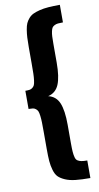

<svg xmlns="http://www.w3.org/2000/svg" viewBox="-109 -871 576 1114"><g transform="rotate(-10 179.0 -314.5)"><path d="M329.1 195.8Q277.3 195.8 242.2 191.9Q207 188 181.9 177Q156.7 166 142.8 152.1Q128.9 138.2 121.1 111.6Q113.3 85 111.1 57.6Q108.9 30.3 108.9 -15.1V-112.8Q108.9 -149.9 108.4 -170.7Q107.9 -191.4 105.5 -210.4Q103 -229.5 99.4 -237.5Q95.7 -245.6 87.9 -252Q80.1 -258.3 70.6 -259.8Q61 -261.2 45.4 -261.2V-368.2Q61 -368.2 70.6 -369.6Q80.1 -371.1 87.9 -377.4Q95.7 -383.8 99.4 -391.8Q103 -399.9 105.5 -418.7Q107.9 -437.5 108.4 -458.5Q108.9 -479.5 108.9 -516.1V-613.8Q108.9 -647.5 110.1 -670.2Q111.3 -692.9 115 -715.8Q118.7 -738.8 125 -752.9Q131.3 -767.1 143.1 -780.5Q154.8 -793.9 170.4 -801.3Q186 -808.6 209.2 -814.5Q232.4 -820.3 261.5 -822.5Q290.5 -824.7 329.1 -824.7V-721.2Q310.5 -721.2 299.3 -720Q288.1 -718.8 278.8 -713.9Q269.5 -709 265.1 -702.4Q260.7 -695.8 257.6 -681.6Q254.4 -667.5 253.7 -651.1Q252.9 -634.8 252.9 -607.4V-498Q252.9 -413.1 234.4 -369.1Q215.8 -325.2 170.4 -314.5Q215.8 -304.2 234.4 -260.3Q252.9 -216.3 252.9 -131.3V-22Q252.9 10.7 254.4 29.1Q255.9 47.4 259.8 61.5Q263.7 75.7 272.9 81.5Q282.2 87.4 294.7 89.8Q307.1 92.3 329.1 92.3Z"/></g></svg>

Font: Oswald
Style: DemiBold
Weight: 600
Designer: Vernon Adams
Foundry: Vernon Adams
Version: 3.0; ttfautohint (v0.95) -l 8 -r 50 -G 200 -x 0 -w "G" -W -c